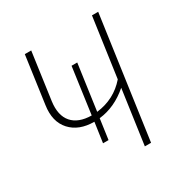

<svg xmlns="http://www.w3.org/2000/svg" viewBox="-159 -809 899 936"><g transform="rotate(-30 290.5 -341.0)"><path d="M486 -682H521L425 0H390L433 -305Q357 -239 268 -229L252 -115H221L237 -227Q151 -227 104.5 -278Q58 -329 71 -417L108 -682H144L107 -417Q97 -342 132 -301.5Q167 -261 241 -260L277 -519H309L273 -262Q374 -274 439 -349Z"/></g></svg>

Font: Fira Sans UltraLight
Style: Italic
Weight: 200
Italic angle: -8°
Designer: Carrois Corporate & Edenspiekermann AG
Foundry: Carrois Corporate GbR & Edenspiekermann AG
Version: Version 4.203;PS 004.203;hotconv 1.0.88;makeotf.lib2.5.64775